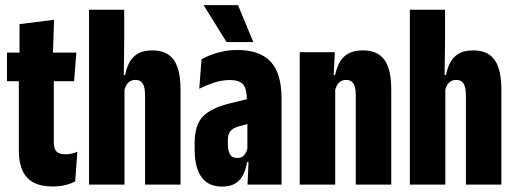

<svg xmlns="http://www.w3.org/2000/svg" viewBox="-20 -700 1955 728"><path d="M179 7Q135 7 106.8 -8.2Q78.5 -23.5 65 -53.8Q51.5 -84 51.5 -128.5V-483H184V-160.5Q184 -136 194.2 -125.5Q204.5 -115 228.5 -115Q241.5 -115 252.5 -117.8Q263.5 -120.5 273.5 -124.5L265 -12Q249 -3.5 227.5 1.8Q206 7 179 7ZM6.5 -392V-500.5H269.5L261 -392ZM54 -492V-608.5L185 -625L180.5 -492Z M530 0V-338Q530 -357.5 526.5 -370.5Q523 -383.5 515 -390.2Q507 -397 493 -397Q481.5 -397 472.8 -391.5Q464 -386 458.8 -376.8Q453.5 -367.5 451 -355.5L417.5 -415.5H454.5Q459.5 -441.5 470.5 -462.8Q481.5 -484 502.5 -496.5Q523.5 -509 557.5 -509Q595.5 -509 619 -492.5Q642.5 -476 653.5 -443.5Q664.5 -411 664.5 -362V0ZM317.5 0V-663H451V-547L449 -395.5L452 -371.5V0Z M918.5 0 923 -101H918V-302.5L916 -323Q916 -362 902.2 -379.2Q888.5 -396.5 851.5 -396.5Q820.5 -396.5 790.2 -386.2Q760 -376 735.5 -363.5L744 -475Q760 -484.5 780.5 -492.2Q801 -500 826.2 -505.2Q851.5 -510.5 880 -510.5Q923.5 -510.5 955.2 -499Q987 -487.5 1007.5 -464.8Q1028 -442 1037.8 -407.2Q1047.5 -372.5 1047.5 -326.5V0ZM822 7.5Q769.5 7.5 743.8 -28.8Q718 -65 718 -133V-157Q718 -227.5 750.5 -259.5Q783 -291.5 851.5 -308L930.5 -327.5L945 -236.5L885.5 -221Q864 -215 854 -203.2Q844 -191.5 844 -169V-154Q844 -128.5 852 -114.8Q860 -101 880 -101Q891.5 -101 899.2 -106.2Q907 -111.5 912 -120.5Q917 -129.5 919 -141L934.5 -85.5H917Q912.5 -59 902.2 -38Q892 -17 872.8 -4.8Q853.5 7.5 822 7.5ZM882.5 -680.5 940.5 -540.5H839L752 -680.5Z M1329 0V-338Q1329 -357.5 1325.5 -370.5Q1322 -383.5 1314 -390.2Q1306 -397 1292 -397Q1280.5 -397 1271.8 -391.5Q1263 -386 1257.8 -376.8Q1252.5 -367.5 1250 -355L1222.5 -415.5H1250.5Q1256 -441.5 1267.2 -462.8Q1278.5 -484 1300 -496.5Q1321.5 -509 1355.5 -509Q1394 -509 1417.8 -492.5Q1441.5 -476 1452.5 -443.5Q1463.5 -411 1463.5 -362V0ZM1116.5 0V-502H1249.5L1244.5 -398.5L1251 -397.5V0Z M1746.5 0V-338Q1746.5 -357.5 1743 -370.5Q1739.5 -383.5 1731.5 -390.2Q1723.5 -397 1709.5 -397Q1698 -397 1689.2 -391.5Q1680.5 -386 1675.2 -376.8Q1670 -367.5 1667.5 -355.5L1634 -415.5H1671Q1676 -441.5 1687 -462.8Q1698 -484 1719 -496.5Q1740 -509 1774 -509Q1812 -509 1835.5 -492.5Q1859 -476 1870 -443.5Q1881 -411 1881 -362V0ZM1534 0V-663H1667.5V-547L1665.5 -395.5L1668.5 -371.5V0Z"/></svg>

Font: Anek Latin Condensed
Style: Bold
Weight: 700
Width: 3
Designer: Yesha Goshar
Foundry: Ek Type
Version: Version 1.003